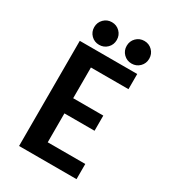

<svg xmlns="http://www.w3.org/2000/svg" viewBox="-211 -996 991 1107"><g transform="rotate(30 285.0 -443.0)"><path d="M277.5 -810.5Q277.5 -779 255.8 -757.2Q234 -735.5 202.5 -735.5Q171 -735.5 149.2 -757.2Q127.5 -779 127.5 -810.5Q127.5 -842 149.2 -864Q171 -886 202.5 -886Q234 -886 255.8 -864.2Q277.5 -842.5 277.5 -810.5ZM343.5 -810.5Q343.5 -842.5 365.2 -864.2Q387 -886 418.5 -886Q450 -886 471.8 -864.2Q493.5 -842.5 493.5 -810.5Q493.5 -779 471.8 -757.2Q450 -735.5 418.5 -735.5Q387 -735.5 365.2 -757.2Q343.5 -779 343.5 -810.5ZM477.5 -599H227.5V-394.5H428V-293.5H227.5V-101H477.5V0H95V-700H477.5Z"/></g></svg>

Font: League Mono Narrow SemiBold
Style: Regular
Weight: 600
Width: 3
Designer: Tyler Finck
Foundry: The League of Moveable Type / Tyler Finck
Version: Version 2.210